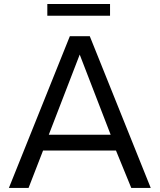

<svg xmlns="http://www.w3.org/2000/svg" viewBox="-20 -929 789 949"><path d="M523.9 -851.1H213.9V-909.2H523.9ZM553.2 -185.1H192.9L121.1 0H23.9L325.2 -750H423.8L725.1 0H628.9ZM526.9 -263.2 374 -659.2 221.2 -263.2Z"/></svg>

Font: ø
Style: ø
Weight: 400
Designer: Samuel Oakes
Foundry: Samuel Oakes
Version: Version 1.000;PS 001.000;hotconv 1.0.88;makeotf.lib2.5.64775